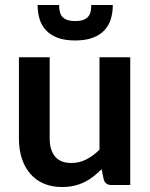

<svg xmlns="http://www.w3.org/2000/svg" viewBox="-20 -743 604 771"><path d="M56 0ZM179.5 -513V-187Q179.5 -140 201.2 -114.2Q223 -88.5 266.5 -88.5Q298.5 -88.5 326.5 -102.8Q354.5 -117 379.5 -142V-513H503V0H427.5Q403 0 396.5 -22.5L388 -63.5Q372 -47.5 355 -34.2Q338 -21 318.5 -11.5Q299 -2 277 3Q255 8 229 8Q187 8 154.8 -6.2Q122.5 -20.5 100.5 -46.5Q78.5 -72.5 67.2 -108.2Q56 -144 56 -187V-513ZM282 -580.5Q239 -580.5 210.2 -591.8Q181.5 -603 163.8 -622.5Q146 -642 138.5 -668Q131 -694 131 -723H217.5Q217.5 -708 220.2 -696Q223 -684 230.2 -675.8Q237.5 -667.5 250 -663Q262.5 -658.5 282 -658.5Q301.5 -658.5 314 -663Q326.5 -667.5 333.8 -675.8Q341 -684 343.8 -696Q346.5 -708 346.5 -723H433Q433 -694 425.5 -668Q418 -642 400.2 -622.5Q382.5 -603 353.5 -591.8Q324.5 -580.5 282 -580.5Z"/></svg>

Font: Lato
Style: Bold
Weight: 700
Designer: Lukasz Dziedzic
Foundry: tyPoland Lukasz Dziedzic
Version: Version 2.007; 2014-02-27